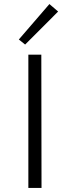

<svg xmlns="http://www.w3.org/2000/svg" viewBox="-20 -928 345 948"><path d="M73 -733 224 -908 267 -871 104 -708ZM120 -658H184L185 0H120Z"/></svg>

Font: Ysabeau Infant Semilight
Style: Regular
Weight: 300
Designer: Christian Thalmann (Catharsis Fonts)
Version: Version 0.003